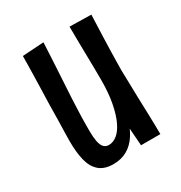

<svg xmlns="http://www.w3.org/2000/svg" viewBox="-134 -625 689 732"><g transform="rotate(-30 211.0 -259.0)"><path d="M158 10Q119 10 96.5 -9Q74 -28 65 -63.5Q56 -99 56 -148Q56 -160 56.5 -183.5Q57 -207 58 -239Q59 -271 59 -308Q60 -343 61 -374.5Q62 -406 62.5 -433.5Q63 -461 63.5 -483Q64 -505 64 -520L158 -526Q157 -501 155.5 -474.5Q154 -448 152.5 -419.5Q151 -391 149 -359.5Q147 -328 145 -290Q144 -266 143 -244.5Q142 -223 141.5 -204.5Q141 -186 141 -170.5Q141 -155 141 -145Q141 -119 144.5 -100Q148 -81 156.5 -71.5Q165 -62 179 -62Q198 -62 215.5 -76Q233 -90 246.5 -118.5Q260 -147 268.5 -190.5Q277 -234 277 -292L315 -297Q314 -247 309 -201Q304 -155 293 -116.5Q282 -78 264 -49.5Q246 -21 219.5 -5.5Q193 10 158 10ZM284 0 276 -108Q277 -155 277 -201Q277 -247 277 -292Q277 -318 276.5 -348.5Q276 -379 275.5 -410.5Q275 -442 274.5 -472Q274 -502 274 -528L369 -526Q368 -500 367 -472.5Q366 -445 365 -418.5Q364 -392 363.5 -367Q363 -342 362.5 -320.5Q362 -299 362 -283Q363 -256 363.5 -225Q364 -194 365 -161.5Q366 -129 367 -98.5Q368 -68 368.5 -43Q369 -18 369 0Z"/></g></svg>

Font: Truculenta SemiBold
Style: Regular
Weight: 600
Version: Version 1.002